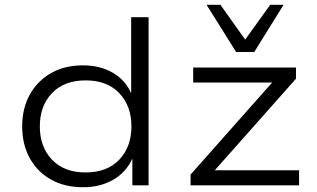

<svg xmlns="http://www.w3.org/2000/svg" viewBox="-20 -777 1330 805"><path d="M328 8Q251 8 194 -24Q137 -56 105 -113.5Q73 -171 73 -247Q73 -323 105 -380.5Q137 -438 194 -470.5Q251 -503 328 -503Q399 -503 452 -472.5Q505 -442 529 -388H530V-705H603V0H535V-110H534Q508 -54 454 -23Q400 8 328 8ZM339 -54Q429 -54 480 -107.5Q531 -161 531 -247Q531 -333 480 -386.5Q429 -440 339 -440Q249 -440 198 -386.5Q147 -333 147 -247Q147 -161 198 -107.5Q249 -54 339 -54ZM779 0V-45L1145 -458L1153 -431H790V-494H1221V-447L853 -32L846 -63H1234V0ZM970 -559 846 -757H904L1008 -611L1113 -757H1169L1046 -559Z"/></svg>

Font: Nunito Sans 7pt SemiExpanded Light
Style: Regular
Weight: 300
Width: 6
Designer: Vernon Adams
Foundry: Vernon Adams
Version: Version 3.101;gftools[0.9.27]